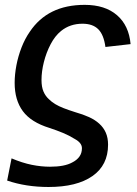

<svg xmlns="http://www.w3.org/2000/svg" viewBox="-20 -558 559 786"><path d="M184.6 124.5Q244.6 124.5 275.9 106.9Q294.4 97.7 304.9 83.3Q315.4 68.8 315.4 48.8Q315.4 26.9 286.6 11.2Q263.2 -3.4 237.8 -13.9Q212.4 -24.4 182.6 -34.2Q106.9 -57.6 73.5 -103Q40 -148.4 40 -218.8Q40 -252.9 47.1 -290.3Q54.2 -327.6 68.1 -363.5Q82 -399.4 102.1 -428.2Q138.7 -482.9 194.6 -510.5Q250.5 -538.1 326.7 -538.1Q410.2 -538.1 459 -495.8Q507.8 -453.6 514.6 -377.4L411.6 -365.7Q404.8 -416 382.1 -438.5Q359.4 -460.9 317.9 -460.9Q266.6 -460.9 230 -431.2Q205.1 -411.1 187.3 -377Q169.4 -342.8 159.7 -304.2Q149.9 -265.6 149.9 -230.5Q149.9 -202.1 158 -183.3Q166 -164.6 180.2 -151.9Q191.4 -140.6 206.1 -131.8Q220.7 -123 240.7 -115.2Q260.7 -107.4 288.6 -98.6Q319.8 -89.8 344.5 -78.6Q369.1 -67.4 386.2 -51.8Q403.8 -36.1 413.1 -14.9Q422.4 6.3 422.4 34.2Q422.4 118.2 358.4 162.8Q294.4 207.5 178.7 207.5Q86.4 207.5 9.3 181.2L27.3 90.3Q71.3 108.9 109.9 116.7Q148.4 124.5 184.6 124.5Z"/></svg>

Font: Arimo Medium
Style: Italic
Weight: 500
Italic angle: -12°
Designer: Steve Matteson
Foundry: Monotype Imaging Inc.
Version: Version 1.33